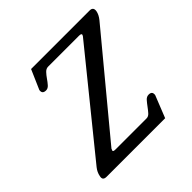

<svg xmlns="http://www.w3.org/2000/svg" viewBox="-134 -605 723 723"><g transform="rotate(-45 227.0 -244.0)"><path d="M352 0H40Q19 0 24 -20Q27 -37 39 -52L351 -437Q352 -439 352.5 -439.5Q353 -440 353 -441Q353 -442 354 -443Q355 -449 342 -449H178Q167 -449 158.5 -440Q150 -431 142.5 -420Q135 -409 127 -400Q119 -391 109 -391Q89 -391 92 -410L126 -488H438Q457 -488 454 -468Q451 -452 438 -436L128 -62Q125 -54 125 -55Q123 -49 137 -49H302Q312 -49 320 -58Q328 -67 336 -78Q344 -89 352 -98Q360 -107 371 -107Q390 -107 387 -88Z"/></g></svg>

Font: Jura
Style: Italic
Weight: 400
Designer: Ed Merritt
Foundry: Ten by Twenty
Version: Version 1.007